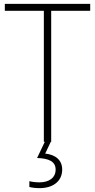

<svg xmlns="http://www.w3.org/2000/svg" viewBox="-20 -734 493 994"><path d="M245 0V-678H447V-714H5V-678H207V0H212L172 84C233 86 268 102 268 144C268 187 233 210 185 210C165 210 148 208 132 204V234C147 238 165 240 185 240C256 240 302 203 302 144C302 96 269 67 214 61L243 0Z"/></svg>

Font: Noto Sans SemiCondensed ExtraLight
Style: Regular
Weight: 200
Width: 4
Designer: Monotype Design Team
Foundry: Monotype Imaging Inc.
Version: Version 2.013